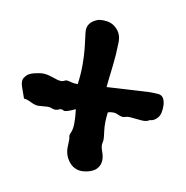

<svg xmlns="http://www.w3.org/2000/svg" viewBox="-58 -615 516 532"><g transform="rotate(10 200.0 -349.0)"><path d="M232.4 -379.9 352.5 -386.7Q368.2 -386.7 377.9 -385.7Q394.5 -383.8 396.5 -358.4Q397.5 -333 387.7 -321.8Q377.9 -310.5 366.2 -310.5Q358.4 -304.7 344.7 -305.7Q331.1 -306.6 319.3 -308.1Q307.6 -309.6 302.7 -308.6Q297.9 -307.6 294.9 -306.6Q288.1 -304.7 276.4 -310.5Q264.6 -316.4 248 -311.5Q244.1 -281.2 247.1 -259.8Q250 -238.3 249.5 -233.4Q249 -228.5 248 -224.6Q246.1 -216.8 251 -203.1Q263.7 -169.9 244.1 -151.4Q235.4 -143.6 218.8 -140.1Q202.1 -136.7 189.9 -141.1Q177.7 -145.5 169.9 -155.3Q153.3 -174.8 155.3 -202.1Q156.2 -220.7 155.3 -224.6Q152.3 -229.5 158.2 -241.2Q165 -258.8 159.2 -304.7Q131.8 -292 127 -294.9Q122.1 -297.9 118.2 -297.4Q114.3 -296.9 111.3 -294.9Q101.6 -292 95.2 -294.9Q88.9 -297.9 82 -297.9L54.7 -295.9Q45.9 -295.9 33.2 -302.2Q20.5 -308.6 12.7 -308.6Q7.8 -322.3 2 -338.9Q-3.9 -355.5 1.5 -364.3Q6.8 -373 13.7 -377Q20.5 -380.9 29.3 -382.8Q44.9 -386.7 54.7 -386.2Q64.5 -385.7 71.8 -383.3Q79.1 -380.9 85.9 -378.9Q104.5 -372.1 111.3 -375.5Q118.2 -378.9 120.6 -378.9Q123 -378.9 127 -377.9Q130.9 -377 136.2 -375.5Q141.6 -374 152.3 -374Q156.2 -402.3 156.2 -427.2Q156.2 -452.1 154.3 -472.2Q152.3 -492.2 150.4 -505.4Q148.4 -518.6 148.4 -524.4Q148.4 -547.9 175.8 -558.6Q184.6 -561.5 201.7 -559.6Q218.8 -557.6 231.4 -543.5Q244.1 -529.3 243.7 -508.3Q243.2 -487.3 242.2 -472.7Q241.2 -458 239.3 -441.4Q237.3 -424.8 235.4 -408.7Q233.4 -392.6 232.4 -379.9Z"/></g></svg>

Font: Creepster
Style: Regular
Weight: 400
Designer: Font Diner, Inc
Foundry: Font Diner, Inc
Version: Version 1.002